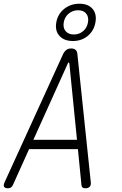

<svg xmlns="http://www.w3.org/2000/svg" viewBox="-32 -1000 652 1030"><path d="M405 -7 386 -200H124L37 -7Q33 1 27 5.5Q21 10 10 10Q-5 10 -10 2Q-15 -6 -7 -23L307 -711Q314 -725 324.5 -732.5Q335 -740 350 -740Q365 -740 373.5 -732.5Q382 -725 383 -711L455 -23Q457 -6 449 2Q441 10 426 10Q415 10 410.5 5.5Q406 1 405 -7ZM381 -250 340 -660Q339 -665 336.5 -665Q334 -665 332 -660L147 -250ZM359 -780Q312 -780 287 -807.5Q262 -835 270 -880Q278 -925 312.5 -952.5Q347 -980 394 -980Q441 -980 464.5 -952.5Q488 -925 480 -880Q472 -835 439 -807.5Q406 -780 359 -780ZM364 -815Q393 -815 414 -833Q435 -851 440 -880Q445 -909 430.5 -927Q416 -945 387 -945Q358 -945 336.5 -927Q315 -909 310 -880Q305 -851 320 -833Q335 -815 364 -815Z"/></svg>

Font: Maple Mono Thin
Style: Italic
Weight: 250
Italic angle: -10°
Monospace: yes
Designer: subframe7536
Version: Version 7.000